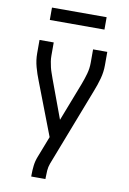

<svg xmlns="http://www.w3.org/2000/svg" viewBox="-99 -764 698 1038"><g transform="rotate(10 250.0 -244.5)"><path d="M148 215V208Q148 181 151 155Q154 129 164 104L209 -12L98 -301Q84 -336 74 -372.5Q64 -409 64 -447V-520H142V-447Q142 -431 144.5 -415.5Q147 -400 150.5 -385Q154 -370 159.5 -355Q165 -340 170 -325L248 -114L330 -326Q341 -355 349.5 -385Q358 -415 358 -447V-520H436V-447Q436 -409 426 -372.5Q416 -336 402 -301L236 129Q229 148 227.5 168Q226 188 226 208V215ZM100 -636V-704H400V-636Z"/></g></svg>

Font: Iosevka Curly
Style: Regular
Weight: 400
Monospace: yes
Designer: Belleve Invis
Foundry: Belleve Invis
Version: Version 22.1.2; ttfautohint (v1.8.4)